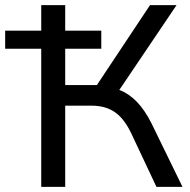

<svg xmlns="http://www.w3.org/2000/svg" viewBox="-32 -725 737 745"><path d="M128 0V-536H-12V-606H128V-705H221V-606H361V-536H221V-395H344L550 -705H653L431 -376Q468 -362 499 -330Q530 -298 556 -246L676 0H575L478 -206Q450 -265 413.5 -290Q377 -315 323 -315H221V0Z"/></svg>

Font: Nunito Sans Medium
Style: Regular
Weight: 500
Designer: Vernon Adams
Foundry: Vernon Adams
Version: Version 3.101; ttfautohint (v1.8.4.7-5d5b);gftools[0.9.27]